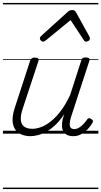

<svg xmlns="http://www.w3.org/2000/svg" viewBox="-20 -905 686 1300"><path d="M186 17Q139 17 107 -4.5Q75 -26 67 -68.5Q59 -111 80 -175L184 -494Q189 -506 195.5 -510.5Q202 -515 215 -515Q232 -515 238 -509Q244 -503 240 -491L133 -167Q119 -125 121 -94.5Q123 -64 142.5 -48.5Q162 -33 200 -33Q228 -33 260.5 -45.5Q293 -58 327 -85.5Q361 -113 393.5 -156.5Q426 -200 455 -262L530 -495Q534 -508 540 -512Q546 -516 559 -516Q576 -516 582.5 -510.5Q589 -505 585 -493L461 -113Q453 -87 452 -68Q451 -49 459 -40Q467 -31 483 -31Q499 -31 515 -40.5Q531 -50 544.5 -64.5Q558 -79 568 -93Q572 -101 579 -104Q586 -107 597 -100Q608 -94 609 -86.5Q610 -79 605 -71Q593 -51 574.5 -31Q556 -11 531 3Q506 17 476 17Q452 17 435.5 9Q419 1 410 -13.5Q401 -28 400 -49Q399 -70 404 -97L415 -132Q387 -90 357 -61Q327 -32 296.5 -15Q266 2 238 9.5Q210 17 186 17ZM272 -623Q264 -623 257 -630Q250 -637 250 -645Q250 -650 252.5 -654Q255 -658 259 -662L439 -825Q447 -832 454.5 -834.5Q462 -837 470 -837Q477 -837 483 -834Q489 -831 494 -823L584 -660Q586 -655 587.5 -651Q589 -647 589 -644Q589 -635 580 -629Q571 -623 564 -623Q558 -623 554 -626Q550 -629 547 -634L458 -769L293 -634Q286 -629 281.5 -626Q277 -623 272 -623ZM0 365H646V375H0ZM0 -20H646V0H0ZM0 -505H646V-500H0ZM0 -885H646V-875H0Z"/></svg>

Font: Playwrite DK Uloopet Guides
Style: Regular
Weight: 400
Designer: Veronika Burian, José Scaglione
Foundry: TypeTogether
Version: Version 1.003